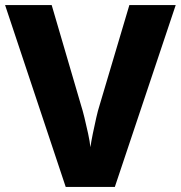

<svg xmlns="http://www.w3.org/2000/svg" viewBox="-20 -734 710 754"><path d="M670 -714 431 0H238L0 -714H183L299 -318Q304 -303 311.5 -272.5Q319 -242 326 -209.5Q333 -177 335 -156Q338 -177 344.5 -209Q351 -241 358 -271.5Q365 -302 370 -317L488 -714Z"/></svg>

Font: Noto Sans Sinhala UI ExtraBold
Style: Regular
Weight: 800
Designer: Jelle Bosma - Monotype Design Team
Foundry: Monotype Imaging Inc.
Version: Version 2.006; ttfautohint (v1.8.4.7-5d5b)